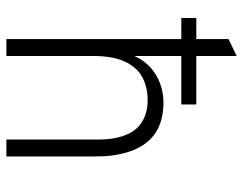

<svg xmlns="http://www.w3.org/2000/svg" viewBox="-100 -662 762 602"><g transform="rotate(90 281.0 -361.0)"><path d="M102.5 0V-548.5H36.5V-595.5H102.5V-696.5L155.5 -722V-595.5H307.5V-548.5H155.5V-401.5Q170.5 -434 194 -454Q217.5 -474 245.2 -483.2Q273 -492.5 300.5 -492.5Q347.5 -492.5 381.2 -476.2Q415 -460 436.2 -426.5Q457.5 -393 466 -341.5Q468.5 -328.5 469.5 -311.2Q470.5 -294 470.5 -275.5V0H417.5V-285Q417.5 -315.5 413.5 -338Q403 -394 371.8 -418.5Q340.5 -443 293.5 -443Q254.5 -443 223.2 -426.8Q192 -410.5 173.8 -372.8Q155.5 -335 155.5 -271V0Z"/></g></svg>

Font: Overpass ExtraLight
Style: Regular
Weight: 250
Designer: Delve Withrington, Dave Bailey, Thomas Jockin
Foundry: Delve Fonts LLC
Version: Version 4.000